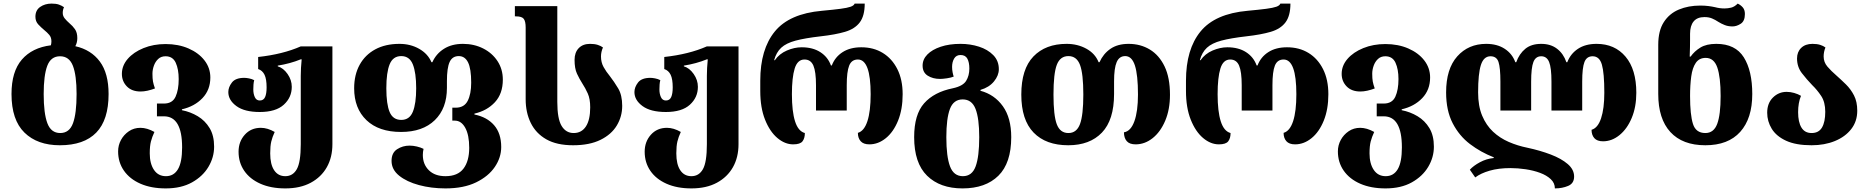

<svg xmlns="http://www.w3.org/2000/svg" viewBox="-20 -794 10395 1068"><path d="M399 -537Q487 -517 535.5 -451.5Q584 -386 584 -271Q584 -127 515.5 -56.5Q447 14 313 14Q188 14 116 -56.5Q44 -127 44 -271Q44 -396 101.5 -462.5Q159 -529 263 -542Q266 -553 266 -564Q266 -586 254 -600Q242 -614 227 -626Q209 -641 193 -658Q177 -675 177 -701Q177 -737 203.5 -755.5Q230 -774 267 -774Q292 -774 307.5 -768.5Q323 -763 336 -754Q329 -739 329 -722Q329 -705 340 -691.5Q351 -678 367 -664Q384 -650 397 -631.5Q410 -613 410 -582Q410 -557 399 -537ZM315 -54Q366 -54 386 -108.5Q406 -163 406 -271Q406 -375 385.5 -428Q365 -481 314 -481Q263 -481 243 -428Q223 -375 223 -271Q223 -163 243.5 -108.5Q264 -54 315 -54Z M902 254Q821 254 761.5 228Q702 202 669.5 155.5Q637 109 637 48Q637 14 653 -15.5Q669 -45 697 -64Q725 -83 761 -83Q798 -83 839 -60Q826 -32 819.5 -7Q813 18 813 59Q813 116 836.5 151Q860 186 903 186Q947 186 970 147Q993 108 993 26Q993 -147 892 -147H853V-218H892Q939 -218 956.5 -256Q974 -294 974 -354Q974 -409 957.5 -445Q941 -481 901 -481Q876 -481 860 -466Q844 -451 836 -428.5Q828 -406 828 -384Q828 -357 831 -340.5Q834 -324 842 -302Q821 -294 800.5 -289.5Q780 -285 762 -285Q713 -285 685.5 -313.5Q658 -342 658 -383Q658 -429 690.5 -466.5Q723 -504 778.5 -526.5Q834 -549 901 -549Q972 -549 1028.5 -524.5Q1085 -500 1117.5 -458Q1150 -416 1150 -363Q1150 -294 1106 -248Q1062 -202 992 -186V-181Q1039 -172 1080 -147.5Q1121 -123 1146 -81.5Q1171 -40 1171 22Q1171 81 1139.5 134Q1108 187 1048 220.5Q988 254 902 254Z M1567 254Q1487 254 1428.5 228Q1370 202 1338.5 156Q1307 110 1307 50Q1307 -6 1341.5 -44.5Q1376 -83 1431 -83Q1468 -83 1508 -60Q1495 -32 1489 -7Q1483 18 1483 59Q1483 120 1505 153Q1527 186 1567 186Q1609 186 1631 147Q1653 108 1653 8V-372Q1653 -414 1658 -464H1653Q1594 -440 1525 -429V-425Q1556 -416 1579.5 -382.5Q1603 -349 1603 -311Q1603 -252 1558.5 -211.5Q1514 -171 1425 -171Q1340 -171 1295 -204Q1250 -237 1250 -282Q1250 -309 1270 -335Q1290 -361 1339 -361Q1349 -361 1365 -358Q1381 -355 1394 -348Q1391 -337 1390 -323.5Q1389 -310 1389 -296Q1389 -272 1397.5 -253.5Q1406 -235 1425 -235Q1446 -235 1454.5 -254Q1463 -273 1463 -308Q1463 -354 1451.5 -378Q1440 -402 1416 -410V-477Q1553 -492 1653 -536H1829V8Q1829 81 1798 136Q1767 191 1708.5 222.5Q1650 254 1567 254Z M2458 254Q2379 254 2310.5 235.5Q2242 217 2200 183Q2158 149 2158 101Q2158 56 2189 36Q2220 16 2258 16Q2278 16 2299 21Q2320 26 2336 34Q2332 51 2332 68Q2332 120 2365.5 153Q2399 186 2458 186Q2526 186 2558 144Q2590 102 2590 28Q2590 -43 2568 -83Q2546 -123 2510 -123H2496V-195H2515Q2562 -195 2581.5 -233Q2601 -271 2601 -334Q2601 -412 2583.5 -447Q2566 -482 2532 -482Q2496 -482 2481 -449Q2466 -416 2466 -343V-305Q2466 -191 2398.5 -125.5Q2331 -60 2211 -60Q2087 -60 2018.5 -125.5Q1950 -191 1950 -303Q1950 -378 1980.5 -433.5Q2011 -489 2067.5 -519.5Q2124 -550 2202 -550Q2263 -550 2311.5 -522.5Q2360 -495 2380 -448H2385Q2406 -495 2449.5 -522.5Q2493 -550 2555 -550Q2617 -550 2667.5 -524.5Q2718 -499 2747.5 -454Q2777 -409 2777 -351Q2777 -273 2733 -225.5Q2689 -178 2619 -162V-157Q2689 -143 2728.5 -97.5Q2768 -52 2768 24Q2768 82 2732.5 134.5Q2697 187 2628 220.5Q2559 254 2458 254ZM2212 -127Q2258 -127 2276.5 -172.5Q2295 -218 2295 -303Q2295 -389 2276.5 -435.5Q2258 -482 2212 -482Q2166 -482 2147.5 -436.5Q2129 -391 2129 -303Q2129 -214 2147.5 -170.5Q2166 -127 2212 -127Z M3168 14Q3077 14 3019 -19Q2961 -52 2932.5 -110Q2904 -168 2904 -242V-641Q2904 -675 2893.5 -689Q2883 -703 2850 -703H2844V-760H3080V-227Q3080 -133 3104 -93.5Q3128 -54 3171 -54Q3215 -54 3239 -90.5Q3263 -127 3263 -197Q3263 -244 3249.5 -274Q3236 -304 3219 -330Q3203 -355 3189.5 -384Q3176 -413 3176 -461Q3176 -502 3199 -526Q3222 -550 3262 -550Q3287 -550 3304.5 -544.5Q3322 -539 3334 -530Q3323 -505 3323 -480Q3323 -447 3337.5 -421Q3352 -395 3372 -371Q3396 -340 3418.5 -302.5Q3441 -265 3441 -205Q3441 -146 3411 -96Q3381 -46 3320 -16Q3259 14 3168 14Z M3826 254Q3746 254 3687.5 228Q3629 202 3597.5 156Q3566 110 3566 50Q3566 -6 3600.5 -44.5Q3635 -83 3690 -83Q3727 -83 3767 -60Q3754 -32 3748 -7Q3742 18 3742 59Q3742 120 3764 153Q3786 186 3826 186Q3868 186 3890 147Q3912 108 3912 8V-372Q3912 -414 3917 -464H3912Q3853 -440 3784 -429V-425Q3815 -416 3838.5 -382.5Q3862 -349 3862 -311Q3862 -252 3817.5 -211.5Q3773 -171 3684 -171Q3599 -171 3554 -204Q3509 -237 3509 -282Q3509 -309 3529 -335Q3549 -361 3598 -361Q3608 -361 3624 -358Q3640 -355 3653 -348Q3650 -337 3649 -323.5Q3648 -310 3648 -296Q3648 -272 3656.5 -253.5Q3665 -235 3684 -235Q3705 -235 3713.5 -254Q3722 -273 3722 -308Q3722 -354 3710.5 -378Q3699 -402 3675 -410V-477Q3812 -492 3912 -536H4088V8Q4088 81 4057 136Q4026 191 3967.5 222.5Q3909 254 3826 254Z M4392 9Q4346 9 4304 -26.5Q4262 -62 4235.5 -128.5Q4209 -195 4209 -288V-345Q4209 -520 4290 -619Q4371 -718 4552 -734Q4617 -740 4655 -745Q4693 -750 4711.5 -756.5Q4730 -763 4734 -774H4790Q4790 -706 4762.5 -669.5Q4735 -633 4680.5 -617Q4626 -601 4545 -592Q4458 -582 4405.5 -568Q4353 -554 4325.5 -528.5Q4298 -503 4286 -459H4290Q4315 -495 4357 -513Q4399 -531 4439 -531Q4501 -531 4543 -504Q4585 -477 4602 -430H4607Q4625 -477 4667 -504Q4709 -531 4771 -531Q4839 -531 4890.5 -499.5Q4942 -468 4971.5 -409.5Q5001 -351 5001 -270Q5001 -186 4975.5 -123Q4950 -60 4907.5 -25.5Q4865 9 4816 9Q4783 9 4767.5 -8.5Q4752 -26 4752 -55Q4787 -65 4805 -120Q4823 -175 4823 -270Q4823 -463 4752 -463Q4717 -463 4703.5 -429Q4690 -395 4690 -320V-179H4519V-320Q4519 -395 4504.5 -429Q4490 -463 4455 -463Q4416 -463 4400.5 -413Q4385 -363 4385 -270Q4385 -174 4402.5 -119Q4420 -64 4457 -54Q4457 -25 4444 -8Q4431 9 4392 9Z M5334 254Q5209 254 5137 183.5Q5065 113 5065 -31Q5065 -157 5120.5 -219.5Q5176 -282 5280 -303Q5336 -315 5354 -344Q5372 -373 5372 -413Q5372 -447 5361 -467.5Q5350 -488 5323 -488Q5299 -488 5287.5 -468.5Q5276 -449 5276 -422Q5276 -406 5279 -391Q5282 -376 5285 -368Q5271 -362 5247.5 -358.5Q5224 -355 5209 -355Q5169 -355 5140.5 -373Q5112 -391 5112 -429Q5112 -464 5138.5 -491Q5165 -518 5212.5 -534Q5260 -550 5323 -550Q5377 -550 5425.5 -534.5Q5474 -519 5505 -487.5Q5536 -456 5536 -409Q5536 -374 5509 -341Q5482 -308 5434 -294V-289Q5512 -268 5558.5 -203Q5605 -138 5605 -31Q5605 113 5533.5 183.5Q5462 254 5334 254ZM5336 186Q5387 186 5407 131.5Q5427 77 5427 -31Q5427 -135 5406.5 -188Q5386 -241 5335 -241Q5284 -241 5264 -188Q5244 -135 5244 -31Q5244 77 5264.5 131.5Q5285 186 5336 186Z M5922 14Q5798 14 5729.5 -56.5Q5661 -127 5661 -268Q5661 -410 5728.5 -480Q5796 -550 5913 -550Q5974 -550 6023 -523Q6072 -496 6091 -448H6096Q6117 -495 6157 -522.5Q6197 -550 6258 -550Q6324 -550 6376 -518.5Q6428 -487 6458 -424.5Q6488 -362 6488 -267Q6488 -185 6461.5 -122.5Q6435 -60 6391.5 -25.5Q6348 9 6297 9Q6263 9 6247.5 -9Q6232 -27 6232 -58Q6270 -64 6290 -119.5Q6310 -175 6310 -268Q6310 -377 6293 -429.5Q6276 -482 6239 -482Q6206 -482 6191.5 -448.5Q6177 -415 6177 -341V-271Q6177 -127 6109.5 -56.5Q6042 14 5922 14ZM5923 -54Q5969 -54 5987.5 -104Q6006 -154 6006 -268Q6006 -384 5987.5 -433Q5969 -482 5923 -482Q5877 -482 5858.5 -433.5Q5840 -385 5840 -268Q5840 -151 5858.5 -102.5Q5877 -54 5923 -54Z M6760 9Q6714 9 6672 -26.5Q6630 -62 6603.5 -128.5Q6577 -195 6577 -288V-345Q6577 -520 6658 -619Q6739 -718 6920 -734Q6985 -740 7023 -745Q7061 -750 7079.5 -756.5Q7098 -763 7102 -774H7158Q7158 -706 7130.5 -669.5Q7103 -633 7048.5 -617Q6994 -601 6913 -592Q6826 -582 6773.5 -568Q6721 -554 6693.5 -528.5Q6666 -503 6654 -459H6658Q6683 -495 6725 -513Q6767 -531 6807 -531Q6869 -531 6911 -504Q6953 -477 6970 -430H6975Q6993 -477 7035 -504Q7077 -531 7139 -531Q7207 -531 7258.5 -499.5Q7310 -468 7339.5 -409.5Q7369 -351 7369 -270Q7369 -186 7343.5 -123Q7318 -60 7275.5 -25.5Q7233 9 7184 9Q7151 9 7135.5 -8.5Q7120 -26 7120 -55Q7155 -65 7173 -120Q7191 -175 7191 -270Q7191 -463 7120 -463Q7085 -463 7071.5 -429Q7058 -395 7058 -320V-179H6887V-320Q6887 -395 6872.5 -429Q6858 -463 6823 -463Q6784 -463 6768.5 -413Q6753 -363 6753 -270Q6753 -174 6770.5 -119Q6788 -64 6825 -54Q6825 -25 6812 -8Q6799 9 6760 9Z M7687 254Q7606 254 7546.5 228Q7487 202 7454.5 155.5Q7422 109 7422 48Q7422 14 7438 -15.5Q7454 -45 7482 -64Q7510 -83 7546 -83Q7583 -83 7624 -60Q7611 -32 7604.5 -7Q7598 18 7598 59Q7598 116 7621.5 151Q7645 186 7688 186Q7732 186 7755 147Q7778 108 7778 26Q7778 -147 7677 -147H7638V-218H7677Q7724 -218 7741.5 -256Q7759 -294 7759 -354Q7759 -409 7742.5 -445Q7726 -481 7686 -481Q7661 -481 7645 -466Q7629 -451 7621 -428.5Q7613 -406 7613 -384Q7613 -357 7616 -340.5Q7619 -324 7627 -302Q7606 -294 7585.5 -289.5Q7565 -285 7547 -285Q7498 -285 7470.5 -313.5Q7443 -342 7443 -383Q7443 -429 7475.5 -466.5Q7508 -504 7563.5 -526.5Q7619 -549 7686 -549Q7757 -549 7813.5 -524.5Q7870 -500 7902.5 -458Q7935 -416 7935 -363Q7935 -294 7891 -248Q7847 -202 7777 -186V-181Q7824 -172 7865 -147.5Q7906 -123 7931 -81.5Q7956 -40 7956 22Q7956 81 7924.5 134Q7893 187 7833 220.5Q7773 254 7687 254Z M8861 -550Q8962 -550 9022 -479Q9082 -408 9082 -278Q9082 -199 9056.5 -138Q9031 -77 8988.5 -42.5Q8946 -8 8897 -8Q8864 -8 8848.5 -25.5Q8833 -43 8833 -72Q8868 -82 8886 -136Q8904 -190 8904 -278Q8904 -388 8890.5 -434.5Q8877 -481 8839 -481Q8806 -481 8793.5 -449Q8781 -417 8781 -340V-179H8610V-340Q8610 -417 8597 -449Q8584 -481 8553 -481Q8522 -481 8509.5 -449Q8497 -417 8497 -340V-179H8326V-340Q8326 -417 8315.5 -449Q8305 -481 8271 -481Q8233 -481 8217.5 -432.5Q8202 -384 8202 -280Q8202 -204 8224.5 -150.5Q8247 -97 8285 -61.5Q8323 -26 8372.5 -4.5Q8422 17 8477 28Q8547 43 8606 65.5Q8665 88 8700.5 118.5Q8736 149 8736 188Q8736 226 8703 240Q8670 254 8629 254Q8629 224 8606 202.5Q8583 181 8546.5 167.5Q8510 154 8466.5 147.5Q8423 141 8382 141Q8316 141 8266 155.5Q8216 170 8186 193L8156 150Q8176 128 8212 108.5Q8248 89 8289 85V81Q8217 53 8157 7.5Q8097 -38 8060.5 -108.5Q8024 -179 8024 -280Q8024 -411 8086 -480.5Q8148 -550 8247 -550Q8308 -550 8350 -522.5Q8392 -495 8409 -448H8414Q8431 -495 8464.5 -522.5Q8498 -550 8553 -550Q8606 -550 8641.5 -522.5Q8677 -495 8693 -448H8698Q8716 -495 8757.5 -522.5Q8799 -550 8861 -550Z M9466 14Q9339 14 9271.5 -59.5Q9204 -133 9204 -271V-545Q9204 -623 9235 -671Q9266 -719 9319 -741Q9372 -763 9437 -763Q9462 -763 9482 -760.5Q9502 -758 9520 -754Q9546 -747 9572 -747Q9591 -747 9609.5 -751.5Q9628 -756 9646 -774Q9663 -766 9674.5 -752.5Q9686 -739 9686 -716Q9686 -677 9663 -662Q9640 -647 9617 -647Q9593 -647 9574 -654.5Q9555 -662 9539 -672Q9521 -684 9503 -691.5Q9485 -699 9461 -699Q9421 -699 9401 -675Q9381 -651 9381 -606V-575Q9381 -559 9380.5 -530.5Q9380 -502 9379 -479H9384Q9405 -509 9438.5 -529.5Q9472 -550 9527 -550Q9633 -550 9680 -475Q9727 -400 9727 -271Q9727 -135 9660 -60.5Q9593 14 9466 14ZM9466 -54Q9513 -54 9532 -105Q9551 -156 9551 -260Q9551 -365 9532.5 -418.5Q9514 -472 9468 -472Q9432 -472 9413 -444.5Q9394 -417 9387.5 -368.5Q9381 -320 9381 -260Q9381 -156 9397 -105Q9413 -54 9466 -54Z M10057 14Q9970 14 9915.5 -11Q9861 -36 9835.5 -77.5Q9810 -119 9810 -167Q9810 -220 9842 -251.5Q9874 -283 9918 -283Q9939 -283 9960 -277Q9981 -271 9998 -261Q9982 -222 9982 -170Q9982 -115 10000.5 -84.5Q10019 -54 10057 -54Q10097 -54 10115 -85Q10133 -116 10133 -172Q10133 -226 10110.5 -260Q10088 -294 10060 -321Q10030 -352 10003 -387Q9976 -422 9976 -469Q9976 -505 9999 -527.5Q10022 -550 10062 -550Q10087 -550 10104.5 -544.5Q10122 -539 10134 -530Q10124 -505 10124 -480Q10124 -448 10145 -423.5Q10166 -399 10195 -374Q10221 -351 10248 -324.5Q10275 -298 10293 -263Q10311 -228 10311 -178Q10311 -119 10277.5 -76Q10244 -33 10186.5 -9.5Q10129 14 10057 14Z"/></svg>

Font: Noto Serif Georgian ExtraBold
Style: Regular
Weight: 800
Designer: Monotype Design Team, Akaki Razmadze
Foundry: Google LLC
Version: Version 2.003; ttfautohint (v1.8.4.7-5d5b)